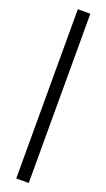

<svg xmlns="http://www.w3.org/2000/svg" viewBox="-175 -754 534 967"><g transform="rotate(20 92.0 -270.5)"><path d="M60 183V-724H127V183Z"/></g></svg>

Font: Archivo ExtraCondensed
Style: Italic
Weight: 400
Width: 2
Italic angle: -10°
Designer: Hector Gatti
Foundry: Omnibus-Type
Version: Version 2.001